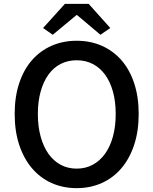

<svg xmlns="http://www.w3.org/2000/svg" viewBox="-20 -961 794 994"><path d="M377 13Q306 13 247 -13.5Q188 -40 145.5 -90Q103 -140 79.5 -211Q56 -282 56 -371Q56 -460 79.5 -530.5Q103 -601 145.5 -649.5Q188 -698 247 -724Q306 -750 377 -750Q448 -750 507 -724Q566 -698 608.5 -649.5Q651 -601 674.5 -530.5Q698 -460 698 -371Q698 -282 674.5 -211Q651 -140 608.5 -90Q566 -40 507 -13.5Q448 13 377 13ZM377 -88Q423 -88 460 -108Q497 -128 523.5 -164.5Q550 -201 564.5 -253.5Q579 -306 579 -371Q579 -436 564.5 -487.5Q550 -539 523.5 -575Q497 -611 460 -630Q423 -649 377 -649Q331 -649 294 -630Q257 -611 231 -575Q205 -539 190.5 -487.5Q176 -436 176 -371Q176 -306 190.5 -253.5Q205 -201 231 -164.5Q257 -128 294 -108Q331 -88 377 -88ZM316 -941H439L551 -816L500 -781L379 -883H376L253 -781L203 -816Z"/></svg>

Font: Kinto Sans Med
Style: Regular
Weight: 500
Designer: Authors: Ryoko NISHIZUKA  (kana & ideographs); Paul D. Hunt (Latin, Greek & Cyrillic); Wenlong ZHANG  (bopomofo); Sandol
Foundry: Adobe Systems Incorporated, ookami Inc.
Version: Version 0.001